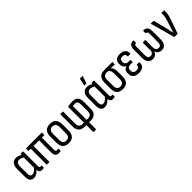

<svg xmlns="http://www.w3.org/2000/svg" viewBox="258 -2037 3563 3563"><g transform="rotate(-45 2039.5 -255.0)"><path d="M155 8Q98 8 72.5 -27.5Q47 -63 47 -137V-337Q47 -410 80 -452.5Q113 -495 177 -495Q207 -495 238 -483Q269 -471 290 -457V-478Q290 -487 298 -487H349Q357 -487 357 -478V-103Q357 -76 362.5 -66.5Q368 -57 384 -57Q390 -57 396 -58Q402 -59 408 -60Q415 -61 415 -52V-6Q415 1 407 4Q387 8 368 8Q331 8 311.5 -10Q292 -28 290 -67Q257 -31 224.5 -11.5Q192 8 155 8ZM119 -138Q119 -96 132.5 -77.5Q146 -59 177 -59Q203 -59 228.5 -76Q254 -93 285 -128V-397Q262 -411 238.5 -419.5Q215 -428 194 -428Q119 -428 119 -331Z M805 8Q759 8 735 -17Q711 -42 711 -111V-420H564V-9Q564 0 556 0H501Q492 0 492 -9V-420H440Q432 -420 432 -430V-478Q432 -487 440 -487H843Q851 -487 851 -478V-430Q851 -420 843 -420H783V-106Q783 -79 791 -67.5Q799 -56 816 -56Q835 -56 848 -59Q858 -61 858 -51V-6Q858 1 851 3Q843 5 831 6.5Q819 8 805 8Z M1067 8Q907 8 907 -168V-319Q907 -495 1067 -495Q1228 -495 1228 -319V-168Q1228 8 1067 8ZM1067 -59Q1114 -59 1135 -86Q1156 -113 1156 -171V-315Q1156 -374 1135 -401Q1114 -428 1067 -428Q1021 -428 1000 -401Q979 -374 979 -315V-171Q979 -113 1000 -86Q1021 -59 1067 -59Z M1540 185Q1532 185 1532 176V0H1495Q1416 0 1374 -40Q1332 -80 1332 -165V-478Q1332 -487 1340 -487H1396Q1404 -487 1404 -478V-163Q1404 -112 1427.5 -88.5Q1451 -65 1493 -65H1532V-474Q1532 -483 1541 -484Q1566 -488 1598 -491.5Q1630 -495 1659 -495Q1738 -495 1771 -454Q1804 -413 1804 -338V-165Q1804 -80 1762 -40Q1720 0 1641 0H1604V176Q1604 185 1596 185ZM1604 -65H1643Q1686 -65 1709 -89Q1732 -113 1732 -163V-343Q1732 -392 1713 -412Q1694 -432 1659 -432Q1643 -432 1630 -431Q1617 -430 1604 -428Z M2016 8Q1959 8 1933.5 -27.5Q1908 -63 1908 -137V-337Q1908 -410 1941 -452.5Q1974 -495 2038 -495Q2068 -495 2099 -483Q2130 -471 2151 -457V-478Q2151 -487 2159 -487H2210Q2218 -487 2218 -478V-103Q2218 -76 2223.5 -66.5Q2229 -57 2245 -57Q2251 -57 2257 -58Q2263 -59 2269 -60Q2276 -61 2276 -52V-6Q2276 1 2268 4Q2248 8 2229 8Q2192 8 2172.5 -10Q2153 -28 2151 -67Q2118 -31 2085.5 -11.5Q2053 8 2016 8ZM1980 -138Q1980 -96 1993.5 -77.5Q2007 -59 2038 -59Q2064 -59 2089.5 -76Q2115 -93 2146 -128V-397Q2123 -411 2099.5 -419.5Q2076 -428 2055 -428Q1980 -428 1980 -331ZM2031 -546Q2023 -546 2025 -555L2054 -687Q2055 -695 2064 -695H2120Q2129 -695 2126 -685L2084 -553Q2081 -546 2074 -546Z M2485 8Q2404 8 2365 -35Q2326 -78 2326 -163V-313Q2326 -394 2365 -440.5Q2404 -487 2486 -487H2694Q2702 -487 2702 -478V-431Q2702 -422 2694 -422L2598 -426V-425Q2618 -407 2631.5 -379Q2645 -351 2645 -306V-163Q2645 -78 2606 -35Q2567 8 2485 8ZM2485 -59Q2530 -59 2551.5 -84Q2573 -109 2573 -162V-314Q2573 -363 2557 -388.5Q2541 -414 2519 -425H2486Q2445 -425 2421.5 -401.5Q2398 -378 2398 -322V-162Q2398 -109 2420 -84Q2442 -59 2485 -59Z M2904 8Q2830 8 2791.5 -28Q2753 -64 2753 -134Q2753 -177 2772.5 -207.5Q2792 -238 2830 -248V-250Q2800 -262 2781.5 -292.5Q2763 -323 2763 -370Q2763 -495 2904 -495Q2974 -495 3013 -460Q3052 -425 3048 -368Q3046 -355 3038 -355H2984Q2976 -355 2976 -367Q2978 -429 2904 -429Q2833 -429 2833 -360Q2833 -278 2917 -278H2959Q2967 -278 2967 -269V-226Q2967 -217 2959 -217H2910Q2864 -217 2844.5 -197.5Q2825 -178 2825 -135Q2825 -58 2906 -58Q2984 -58 2982 -123Q2981 -133 2989 -133H3043Q3051 -133 3053 -120Q3058 -62 3020.5 -27Q2983 8 2904 8Z M3273 8Q3212 8 3178 -31.5Q3144 -71 3144 -150V-363Q3144 -426 3169 -460.5Q3194 -495 3256 -495Q3264 -495 3264 -486V-437Q3264 -428 3256 -427Q3232 -423 3224 -408.5Q3216 -394 3216 -367V-154Q3216 -103 3233 -82.5Q3250 -62 3284 -62Q3315 -62 3334.5 -85Q3354 -108 3354 -154V-336Q3354 -345 3362 -345H3415Q3423 -345 3423 -336V-154Q3423 -108 3442 -85Q3461 -62 3493 -62Q3527 -62 3543.5 -82.5Q3560 -103 3560 -154V-367Q3560 -394 3552.5 -408.5Q3545 -423 3520 -427Q3513 -428 3513 -437V-486Q3513 -495 3521 -495Q3583 -495 3607.5 -460.5Q3632 -426 3632 -363V-150Q3632 -71 3598.5 -31.5Q3565 8 3505 8Q3463 8 3431.5 -14.5Q3400 -37 3389 -76H3387Q3377 -38 3346 -15Q3315 8 3273 8Z M3849 0Q3842 0 3840 -7L3709 -476Q3706 -487 3715 -487H3776Q3784 -487 3786 -479L3858 -191Q3865 -161 3872 -130.5Q3879 -100 3885 -70H3886Q3895 -101 3904.5 -131Q3914 -161 3924 -191L3961 -308Q3972 -342 3979 -373Q3986 -404 3986 -439V-478Q3986 -487 3994 -487H4051Q4059 -487 4059 -478V-438Q4059 -396 4049 -357Q4039 -318 4023 -273L3931 -7Q3929 0 3922 0Z"/></g></svg>

Font: Sofia Sans Cond
Style: Regular
Weight: 400
Width: 3
Designer: Botio Nikoltchev, Ani Petrova
Foundry: lettersoup
Version: Version 4.100; ttfautohint (v1.8.3)